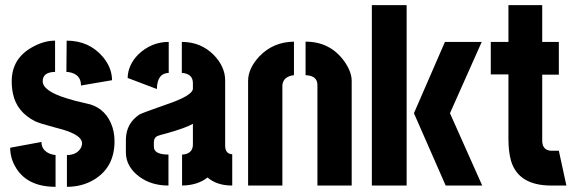

<svg xmlns="http://www.w3.org/2000/svg" viewBox="-20 -719 2225 744"><path d="M19.5 -146.5 140.6 -168.9Q140.6 -136.7 173.8 -123Q185.5 -119.1 195.3 -118.2V4.9Q82 4.9 38.1 -75.2Q19.5 -108.4 19.5 -146.5ZM25.4 -404.3Q25.4 -495.1 110.4 -539.1Q152.3 -561.5 193.4 -561.5V-440.4Q145.5 -439.5 145.5 -404.3Q145.5 -367.2 235.4 -338.9Q268.6 -328.1 313.5 -318.4Q380.9 -305.7 409.2 -243.2Q423.8 -210.9 423.8 -171.9Q423.8 -70.3 343.8 -22.5Q297.9 4.9 239.3 4.9V-118.2Q273.4 -118.2 290 -140.6Q297.9 -151.4 297.9 -164.1Q297.9 -194.3 223.6 -216.8Q211.9 -219.7 187.5 -226.6Q135.7 -240.2 116.2 -249Q44.9 -285.2 30.3 -355.5Q25.4 -378.9 25.4 -404.3ZM237.3 -440.4 238.3 -561.5Q326.2 -561.5 379.9 -497.1Q414.1 -455.1 414.1 -408.2L293.9 -387.7Q293.9 -431.6 247.1 -439.5Q241.2 -440.4 237.3 -440.4Z M467.8 -128.9Q467.8 -72.3 521.5 -33.2Q567.4 0 632.8 0V-120.1Q583 -120.1 577.1 -143.6Q576.2 -149.4 576.2 -155.3V-168.9Q577.1 -185.5 588.9 -191.4Q593.8 -194.3 625 -202.1Q701.2 -223.6 727.5 -239.3V-159.2Q727.5 -129.9 700.2 -122.1Q693.4 -120.1 685.5 -120.1V0Q746.1 -1 784.2 -31.2Q820.3 0 879.9 0V-121.1Q853.5 -123 852.5 -152.3V-407.2Q852.5 -460.9 807.6 -506.8Q757.8 -556.6 684.6 -556.6V-436.5Q726.6 -433.6 727.5 -398.4V-376Q727.5 -348.6 623 -313.5Q533.2 -282.2 520.5 -275.4Q468.8 -241.2 467.8 -178.7ZM474.6 -417 587.9 -374Q588.9 -435.5 633.8 -436.5V-556.6Q566.4 -556.6 515.6 -507.8Q475.6 -466.8 474.6 -417Z M941.4 0V-405.3Q941.4 -454.1 985.4 -501Q1039.1 -556.6 1119.1 -557.6V-427.7Q1078.1 -422.9 1074.2 -389.6V0ZM1164.1 -427.7V-557.6Q1258.8 -557.6 1313.5 -482.4Q1342.8 -441.4 1342.8 -405.3V0H1210V-389.6Q1210 -421.9 1173.8 -426.8Q1168.9 -427.7 1164.1 -427.7Z M1420.9 0V-699.2H1555.7V0ZM1584 -280.3 1704.1 -556.6H1846.7L1723.6 -280.3L1848.6 0H1707Z M1881.8 -430.7V-556.6H1950.2V-699.2H2081.1V-556.6H2145.5V-429.7H2081.1V-170.9Q2083 -135.7 2117.2 -134.8H2145.5L2174.8 0H2116.2Q1988.3 0 1960 -96.7Q1950.2 -131.8 1950.2 -180.7V-430.7Z"/></svg>

Font: Post No Bills Jaffna ExtraBold
Style: Regular
Weight: 800
Designer: Kosala Senevirathne, Siva Puranthara, Lasantha Premarathna, Tharique Azeez
Foundry: Mooniak
Version: Version 1.220 ; ttfautohint (v1.6)